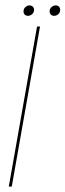

<svg xmlns="http://www.w3.org/2000/svg" viewBox="-20 -690 242 710"><path d="M12.5 0H23.5L128 -592H117ZM83.5 -631.5Q92 -631.5 99 -637.8Q106 -644 106 -653.5Q106 -661 101.2 -665.5Q96.5 -670 89.5 -670Q81 -670 74 -663.8Q67 -657.5 67 -648Q67 -640.5 71.5 -636Q76 -631.5 83.5 -631.5ZM180 -631.5Q189 -631.5 195.8 -637.8Q202.5 -644 202.5 -653.5Q202.5 -661 198 -665.5Q193.5 -670 186 -670Q177.5 -670 170.5 -663.8Q163.5 -657.5 163.5 -648Q163.5 -640.5 168.2 -636Q173 -631.5 180 -631.5Z"/></svg>

Font: Anybody Thin
Style: Italic
Weight: 100
Italic angle: -10°
Designer: Tyler Finck
Foundry: Etcetera Type Company
Version: Version 1.114;gftools[0.9.25]